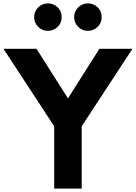

<svg xmlns="http://www.w3.org/2000/svg" viewBox="-22 -1113 801 1133"><path d="M496.5 -931C519 -931 538.5 -939 554.5 -955C570 -970.5 578 -989.5 578 -1012C578 -1034.5 570 -1054 554.5 -1069.5C538.5 -1085 519 -1093 496.5 -1093C474 -1093 455 -1085 439.5 -1069.5C423.5 -1054 415.5 -1034.5 415.5 -1012C415.5 -989.5 423.5 -970.5 439.5 -955C455 -939 474 -931 496.5 -931ZM260.5 -931C283 -931 302.5 -939 318.5 -955C334 -970.5 342 -989.5 342 -1012C342 -1034.5 334 -1054 318.5 -1069.5C302.5 -1085 283 -1093 260.5 -1093C238 -1093 219 -1085 203.5 -1069.5C187.5 -1054 179.5 -1034.5 179.5 -1012C179.5 -989.5 187.5 -970.5 203.5 -955C219 -939 238 -931 260.5 -931ZM460 0V-367.5L759.5 -825H564.5L379 -532.5L193.5 -825H-1.5L298 -367.5V0Z"/></svg>

Font: Spartan
Style: Bold
Weight: 700
Designer: Matt Bailey, Mirko Velimirovic
Foundry: Matt Bailey
Version: Version 1.003